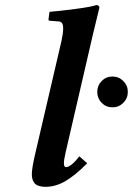

<svg xmlns="http://www.w3.org/2000/svg" viewBox="-20 -718 518 748"><path d="M341.8 -583 235.8 -125Q229 -95.2 229 -83Q229 -66.9 236.8 -66.9Q256.3 -66.9 289.1 -108.9L319.8 -82Q272.5 -34.2 234.4 -12.2Q196.3 9.8 158.2 9.8Q140.1 9.8 128.4 5.1Q116.7 0.5 111.8 -8.1Q106.9 -16.6 105.5 -23.4Q104 -30.3 104 -39.1Q104 -62.5 117.2 -119.1L219.2 -557.1Q226.1 -587.9 226.1 -606.9Q226.1 -622.6 220.9 -628.7Q215.8 -634.8 205.1 -634.8L173.8 -637.2Q168.9 -637.2 168.9 -642.1L172.9 -671.9Q210.4 -674.8 273.7 -683.1Q336.9 -691.4 355 -698.2Q367.2 -698.2 367.2 -688ZM376 -317.4Q358.9 -335 358.9 -359.9Q358.9 -384.8 376 -402.3Q393.1 -419.9 418 -419.9Q442.9 -419.9 460.4 -402.3Q478 -384.8 478 -359.9Q478 -335 460.4 -317.4Q442.9 -299.8 418 -299.8Q393.1 -299.8 376 -317.4Z"/></svg>

Font: Linux Libertine G
Style: Bold Italic
Weight: 700
Italic angle: -11.5°
Designer: Philipp H. Poll
Foundry: Philipp H. Poll
Version: Version 4.1.0